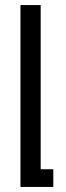

<svg xmlns="http://www.w3.org/2000/svg" viewBox="-20 -740 260 760"><path d="M61 -720H141V-70H191V0H61Z"/></svg>

Font: CyStack Display
Style: Regular
Weight: 400
Designer: Weizhong Zhang
Foundry: 本地遙控
Version: Version 1.000;Glyphs 3.1.2 (3151)